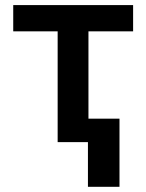

<svg xmlns="http://www.w3.org/2000/svg" viewBox="-20 -550 565 743"><path d="M31.2 -530.3H495.1V-428.7H322.3V-90.8H442.4V172.9H320.3V0H203.1V-428.7H31.2Z"/></svg>

Font: Pretendard JP SemiBold
Style: Regular
Weight: 600
Designer: Base glyphs from Inter by Rasmus Andersson; Hangeul glyphs from Noto Sans CJK(Source Han Sans) by Jang Soo-young and Kan
Foundry: Kil Hyung-jin
Version: Version 1.309